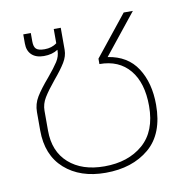

<svg xmlns="http://www.w3.org/2000/svg" viewBox="-68 -618 699 701"><g transform="rotate(-10 281.5 -267.5)"><path d="M60 -179V-247Q60 -277 75.5 -302.5Q91 -328 122 -364Q148 -395 160.5 -414.5Q173 -434 173 -455V-458Q152 -444 121 -444Q92 -444 76 -459Q60 -474 60 -501V-535H88V-504Q88 -484 96.5 -476Q105 -468 128 -468Q154 -468 173 -482V-535H199V-453Q199 -430 185 -407Q171 -384 144 -352Q116 -318 102 -295Q88 -272 88 -247V-173Q88 -96 137 -52.5Q186 -9 269 -9Q357 -9 412 -56.5Q467 -104 467 -198Q467 -284 427 -332Q387 -380 315 -380V-400L435 -550H469L349 -400Q422 -389 457.5 -334Q493 -279 493 -198Q493 -90 430.5 -37.5Q368 15 269 15Q175 15 117.5 -36Q60 -87 60 -179Z"/></g></svg>

Font: Prompt Thin
Style: Regular
Weight: 250
Designer: Katatrad Team
Foundry: CadsonDemak
Version: Version 1.001